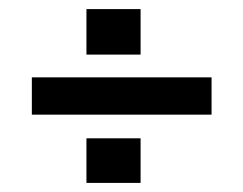

<svg xmlns="http://www.w3.org/2000/svg" viewBox="-20 -480 535 422"><path d="M289 -460V-360H170V-460ZM50 -310H445V-228H50ZM289 -176V-78H170V-176Z"/></svg>

Font: Syne Medium
Style: Regular
Weight: 500
Designer: Lucas Descroix
Foundry: Bonjour Monde
Version: Version 2.200; ttfautohint (v1.8.4)